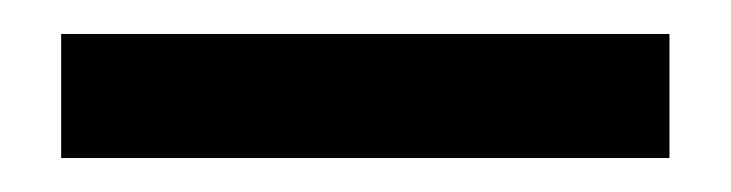

<svg xmlns="http://www.w3.org/2000/svg" viewBox="-20 -680 430 113"><path d="M16 -587V-660H374V-587Z"/></svg>

Font: DM Sans 17pt Medium
Style: Regular
Weight: 500
Version: Version 4.004;gftools[0.9.30]